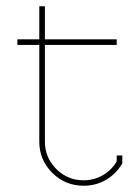

<svg xmlns="http://www.w3.org/2000/svg" viewBox="-20 -591 450 620"><path d="M125 -133.8Q125 -82 161.6 -45.4Q198.2 -8.8 250 -8.8Q283.7 -8.8 312 -25.1Q340.3 -41.5 356.9 -69.8V-88.9H375V-64L374 -62Q355 -29.3 322.3 -10.3Q289.6 8.8 250 8.8Q190.4 8.8 148.7 -33Q106.9 -74.7 106.9 -133.8V-445.8H36.1V-463.9H106.9V-570.8H125V-463.9H356.9V-445.8H125Z"/></svg>

Font: Rawengulk
Style: Light
Weight: 300
Version: Version 0.92